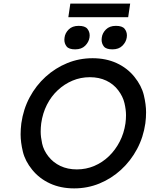

<svg xmlns="http://www.w3.org/2000/svg" viewBox="-20 -1032 828 1062"><path d="M390 10Q316 10 257 -17Q198 -44 158.5 -92.5Q119 -141 106.5 -193Q94 -245 94 -289Q94 -318 98 -350Q109 -428 144 -493.5Q179 -559 232.5 -607.5Q286 -656 352 -683Q418 -710 492 -710Q566 -710 625 -683Q684 -656 723.5 -607Q763 -558 775.5 -506Q788 -454 788 -411Q788 -381 784 -350Q773 -273 738 -207.5Q703 -142 649.5 -93Q596 -44 530 -17Q464 10 390 10ZM405 -95Q456 -95 501 -114Q546 -133 582 -167.5Q618 -202 642 -248.5Q666 -295 674 -350Q677 -373 677 -395Q677 -425 668.5 -461.5Q660 -498 634 -532.5Q608 -567 568 -586Q528 -605 477 -605Q426 -605 381 -586Q336 -567 299.5 -533Q263 -499 239.5 -452.5Q216 -406 208 -350Q205 -326 205 -304Q205 -275 213 -238Q221 -201 247.5 -167Q274 -133 314 -114Q354 -95 405 -95ZM602 -759Q567 -759 554.5 -775Q542 -791 542 -812Q542 -818 543 -824Q546 -849 566 -869Q586 -889 621 -889Q656 -889 669 -873Q682 -857 682 -836Q682 -830 681 -824Q677 -799 657 -779Q637 -759 602 -759ZM396 -759Q361 -759 348.5 -775Q336 -791 336 -812Q336 -818 337 -824Q340 -849 360 -869Q380 -889 415 -889Q450 -889 463 -873Q476 -857 476 -836Q476 -830 475 -824Q471 -799 451 -779Q431 -759 396 -759ZM358 -937 369 -1012H700L689 -937Z"/></svg>

Font: Lexend
Style: Italic
Weight: 400
Italic angle: -8.13011°
Designer: Bonnie Shaver-Troup, Thomas Jockin
Foundry: Lexend
Version: Version 1.007